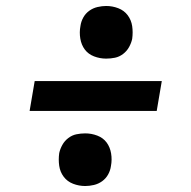

<svg xmlns="http://www.w3.org/2000/svg" viewBox="-20 -661 640 642"><path d="M335 -465Q314 -465 294.5 -472.5Q275 -480 263.5 -495.5Q252 -511 248.5 -532Q245 -553 249 -574Q251 -589 258.5 -602.5Q266 -616 278.5 -625Q291 -634 306 -637.5Q321 -641 335 -641Q356 -641 375.5 -633.5Q395 -626 407 -610Q419 -594 422 -573.5Q425 -553 422 -531Q419 -517 411.5 -503.5Q404 -490 391.5 -480.5Q379 -471 364.5 -468Q350 -465 335 -465ZM79 -290 96 -390H521L504 -290ZM265 -39Q244 -39 224.5 -46.5Q205 -54 193 -70Q181 -86 178 -106.5Q175 -127 178 -149Q181 -163 188.5 -176.5Q196 -190 208.5 -199.5Q221 -209 235.5 -212Q250 -215 265 -215Q286 -215 305.5 -207.5Q325 -200 336.5 -184.5Q348 -169 351.5 -148Q355 -127 351 -106Q349 -91 341.5 -77.5Q334 -64 321.5 -55Q309 -46 294 -42.5Q279 -39 265 -39Z"/></svg>

Font: Iosevka Slab Extended Oblique
Style: Bold
Weight: 700
Width: 7
Italic angle: -9°
Monospace: yes
Designer: Belleve Invis
Foundry: Belleve Invis
Version: Version 11.1.1; ttfautohint (v1.8.3)